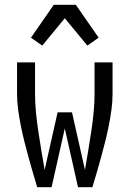

<svg xmlns="http://www.w3.org/2000/svg" viewBox="-20 -780 540 800"><path d="M135 0Q125 -32 116 -64Q107 -96 98 -128Q89 -160 81 -192.5Q73 -225 66.5 -257.5Q60 -290 55.5 -323.5Q51 -357 51 -390V-520H126V-390Q126 -350 130 -310Q134 -270 140 -230.5Q146 -191 152.5 -151.5Q159 -112 166 -72L220 -312H280L334 -72Q341 -112 347.5 -151.5Q354 -191 360 -230.5Q366 -270 370 -310Q374 -350 374 -390V-520H449V-390Q449 -357 444.5 -323.5Q440 -290 433.5 -257.5Q427 -225 419 -192.5Q411 -160 402 -128Q393 -96 384 -64Q375 -32 365 0H305L250 -245L195 0ZM156 -590 109 -623 204 -760H296L391 -623L344 -590L250 -704Z"/></svg>

Font: Iosevka Term Curly
Style: Regular
Weight: 400
Designer: Belleve Invis
Foundry: Belleve Invis
Version: Version 32.3.0